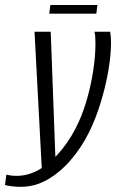

<svg xmlns="http://www.w3.org/2000/svg" viewBox="-89 -620 458 757"><path d="M-7.2 116.6Q-24.9 116.6 -41.2 114.7Q-57.5 112.8 -69.3 109.4L-63.9 68.7Q-55.8 70.7 -46.2 72Q-36.7 73.3 -23.6 73.3Q26.5 73.3 72.2 44.6Q117.8 16 156.3 -32.2Q194.9 -80.4 221 -138.5Q241.3 -182.9 256.1 -236.8Q271 -290.7 279.2 -346.1Q287.4 -401.4 287.4 -449.4Q287.4 -464.8 286.4 -476.5Q285.4 -488.1 283.4 -495H345.4Q348.7 -477.3 348.7 -452.3Q348.7 -401.1 337.7 -338.5Q326.7 -276 307.2 -213.1Q287.8 -150.2 261.8 -97.9Q232.8 -39.4 191.2 9.4Q149.7 58.2 99.5 87.4Q49.4 116.6 -7.2 116.6ZM76.3 55.3 47.1 -495H111L130.5 30.7ZM105.2 -566 109.5 -600.2H295.1L290.8 -566Z"/></svg>

Font: Alumni Sans Thin
Style: Italic
Weight: 100
Italic angle: -8°
Designer: Robert E. Leuschke
Foundry: Robert E. Leuschke
Version: Version 1.016